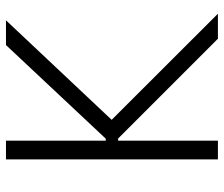

<svg xmlns="http://www.w3.org/2000/svg" viewBox="-74 -686 760 652"><g transform="rotate(-90 306.0 -360.0)"><path d="M90.8 -719.7H154.3V-380.9H161.1L479 -719.7H563L225.1 -360.8L585.4 0H500.5L161.6 -338.9H154.3V0H90.8Z"/></g></svg>

Font: Reddit Sans Light
Style: Regular
Weight: 300
Designer: Stephen Hutchings
Foundry: Reddit
Version: Version 1.013